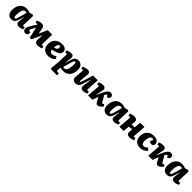

<svg xmlns="http://www.w3.org/2000/svg" viewBox="748 -2973 5641 5641"><g transform="rotate(45 3568.5 -152.5)"><path d="M587 -135Q586 -115 590.5 -103.5Q595 -92 613 -92Q624 -92 636.5 -95.5Q649 -99 658 -104L677 -34Q664 -24 639.5 -12.5Q615 -1 585.5 6.5Q556 14 526 14Q474 14 441.5 -14.5Q409 -43 417 -106L439 -284L428 -285L402 -190Q386 -134 366.5 -87.5Q347 -41 311.5 -13.5Q276 14 212 14Q124 14 79.5 -43Q35 -100 35 -193Q35 -292 68 -367.5Q101 -443 163 -486Q225 -529 314 -529Q364 -529 400 -519Q436 -509 454 -500L557 -527L600 -509ZM266 -82Q281 -82 292.5 -94Q304 -106 317.5 -145.5Q331 -185 353 -267L398 -436Q391 -440 376.5 -444Q362 -448 345 -448Q311 -448 287.5 -425Q264 -402 251 -363Q238 -324 232 -274.5Q226 -225 226 -173Q226 -116 237 -99Q248 -82 266 -82Z M1049 13H981L905 -321H900Q850 -238 822 -177Q796 -125 855 -111L886 -105Q890 -51 865 -17.5Q840 16 792 16Q754 16 726 -10Q698 -36 698 -86Q698 -127 717.5 -170.5Q737 -214 776 -276Q799 -312 822 -348.5Q845 -385 869 -423Q862 -431 850 -431Q843 -431 830.5 -427Q818 -423 800 -413L765 -485Q790 -501 833 -517Q876 -533 923 -533Q970 -533 1003 -514Q1036 -495 1046 -442L1080 -266H1084L1201 -518H1385L1374 -120Q1372 -88 1394 -88Q1403 -88 1413 -91Q1423 -94 1439 -101L1462 -24Q1450 -17 1425 -8Q1400 1 1367.5 7.5Q1335 14 1302 14Q1246 14 1213.5 -17Q1181 -48 1186 -109L1196 -297H1191Z M1793 -529Q1877 -529 1925.5 -494Q1974 -459 1974 -395Q1974 -355 1957.5 -324Q1941 -293 1897 -267.5Q1853 -242 1773 -220L1687 -196Q1694 -150 1721.5 -128Q1749 -106 1785 -106Q1817 -106 1852.5 -121Q1888 -136 1920 -160L1969 -86Q1937 -50 1896 -28Q1855 -6 1813 4Q1771 14 1736 14Q1664 14 1609 -13.5Q1554 -41 1522.5 -94Q1491 -147 1491 -225Q1491 -323 1528 -391Q1565 -459 1633 -494Q1701 -529 1793 -529ZM1804 -394Q1804 -423 1793.5 -435Q1783 -447 1767 -447Q1737 -447 1714 -411.5Q1691 -376 1684 -288L1729 -300Q1766 -311 1785 -330.5Q1804 -350 1804 -394Z M2095 -375Q2097 -404 2092 -414.5Q2087 -425 2072 -425Q2063 -425 2049 -421.5Q2035 -418 2026 -414L2007 -490Q2035 -504 2083 -516.5Q2131 -529 2176 -529Q2228 -529 2250 -496.5Q2272 -464 2265 -414L2239 -224L2250 -221L2283 -336Q2294 -375 2306.5 -409.5Q2319 -444 2338.5 -471Q2358 -498 2389.5 -513.5Q2421 -529 2471 -529Q2552 -529 2601.5 -474Q2651 -419 2651 -314Q2651 -251 2634.5 -192Q2618 -133 2582.5 -86.5Q2547 -40 2492 -13Q2437 14 2360 14Q2325 14 2294 7Q2263 0 2244 -9L2231 138L2333 157L2323 228L2080 225L2057 201L2083 -63ZM2420 -433Q2406 -433 2395.5 -423Q2385 -413 2372.5 -379Q2360 -345 2340 -274L2285 -79Q2310 -66 2338 -66Q2380 -66 2406.5 -105Q2433 -144 2445.5 -206.5Q2458 -269 2458 -339Q2458 -389 2449 -411Q2440 -433 2420 -433Z M2679 -483Q2697 -493 2727 -504Q2757 -515 2789.5 -522Q2822 -529 2848 -529Q2902 -529 2929.5 -501.5Q2957 -474 2951 -420L2925 -160Q2923 -137 2926 -127.5Q2929 -118 2942 -118Q2954 -118 2962 -135Q2970 -152 2984 -197L3082 -515H3279L3256 -121Q3255 -89 3276 -89Q3288 -89 3300.5 -93Q3313 -97 3323 -101L3343 -29Q3317 -12 3274.5 1Q3232 14 3196 14Q3139 14 3110 -17.5Q3081 -49 3090 -110L3127 -375L3117 -377L3042 -132Q3016 -49 2975 -17.5Q2934 14 2875 14Q2811 14 2776 -25Q2741 -64 2746 -132L2765 -389Q2766 -411 2759.5 -418.5Q2753 -426 2740 -426Q2723 -426 2700 -414Z M3548 -181 3557 -180Q3576 -230 3599 -281.5Q3622 -333 3638 -365Q3671 -438 3711 -483.5Q3751 -529 3810 -529Q3859 -529 3882 -502Q3905 -475 3905 -445Q3905 -416 3886 -391Q3867 -366 3826 -349L3809 -377Q3799 -394 3791 -402Q3783 -410 3773 -410Q3760 -410 3748 -394Q3736 -379 3716 -342Q3731 -322 3746.5 -297Q3762 -272 3781 -237Q3815 -176 3829.5 -152Q3844 -128 3863 -128Q3873 -128 3884 -135.5Q3895 -143 3906 -155L3950 -94Q3896 -33 3856.5 -9.5Q3817 14 3792 14Q3772 14 3757 5.5Q3742 -3 3725.5 -27Q3709 -51 3683 -100Q3671 -123 3660.5 -141.5Q3650 -160 3638 -181Q3620 -139 3602.5 -91Q3585 -43 3572 0H3391L3423 -392Q3426 -426 3401 -426Q3391 -426 3379 -422.5Q3367 -419 3355 -414L3334 -491Q3384 -515 3429.5 -522Q3475 -529 3502 -529Q3549 -529 3576.5 -498.5Q3604 -468 3593 -415Z M4545 -135Q4544 -115 4548.5 -103.5Q4553 -92 4571 -92Q4582 -92 4594.5 -95.5Q4607 -99 4616 -104L4635 -34Q4622 -24 4597.5 -12.5Q4573 -1 4543.5 6.5Q4514 14 4484 14Q4432 14 4399.5 -14.5Q4367 -43 4375 -106L4397 -284L4386 -285L4360 -190Q4344 -134 4324.5 -87.5Q4305 -41 4269.5 -13.5Q4234 14 4170 14Q4082 14 4037.5 -43Q3993 -100 3993 -193Q3993 -292 4026 -367.5Q4059 -443 4121 -486Q4183 -529 4272 -529Q4322 -529 4358 -519Q4394 -509 4412 -500L4515 -527L4558 -509ZM4224 -82Q4239 -82 4250.5 -94Q4262 -106 4275.5 -145.5Q4289 -185 4311 -267L4356 -436Q4349 -440 4334.5 -444Q4320 -448 4303 -448Q4269 -448 4245.5 -425Q4222 -402 4209 -363Q4196 -324 4190 -274.5Q4184 -225 4184 -173Q4184 -116 4195 -99Q4206 -82 4224 -82Z M5014 -213 4887 -195 4867 0H4693L4725 -394Q4728 -426 4704 -426Q4696 -426 4685 -422.5Q4674 -419 4658 -413L4635 -491Q4647 -498 4673.5 -507Q4700 -516 4733 -522.5Q4766 -529 4796 -529Q4847 -529 4881.5 -502.5Q4916 -476 4912 -422Q4909 -393 4905.5 -363.5Q4902 -334 4899 -304H5023L5043 -515H5219L5192 -121Q5191 -89 5213 -89Q5222 -89 5232.5 -92.5Q5243 -96 5259 -102L5283 -24Q5270 -18 5243.5 -9Q5217 0 5184.5 7Q5152 14 5121 14Q5065 14 5032 -16Q4999 -46 5004 -101Z M5610 -529Q5664 -529 5707.5 -512.5Q5751 -496 5776.5 -463.5Q5802 -431 5802 -384Q5802 -346 5778 -322Q5754 -298 5716 -298Q5691 -298 5664.5 -311Q5638 -324 5628 -350L5652 -382Q5674 -410 5660.5 -428.5Q5647 -447 5620 -447Q5580 -447 5556 -414.5Q5532 -382 5521 -332Q5510 -282 5510 -229Q5510 -169 5531 -134.5Q5552 -100 5604 -100Q5641 -100 5672.5 -120.5Q5704 -141 5730 -167L5788 -95Q5775 -79 5745.5 -53Q5716 -27 5668.5 -6.5Q5621 14 5554 14Q5487 14 5432 -13.5Q5377 -41 5344.5 -95Q5312 -149 5312 -226Q5312 -311 5344 -379.5Q5376 -448 5442 -488.5Q5508 -529 5610 -529Z M6050 -181 6059 -180Q6078 -230 6101 -281.5Q6124 -333 6140 -365Q6173 -438 6213 -483.5Q6253 -529 6312 -529Q6361 -529 6384 -502Q6407 -475 6407 -445Q6407 -416 6388 -391Q6369 -366 6328 -349L6311 -377Q6301 -394 6293 -402Q6285 -410 6275 -410Q6262 -410 6250 -394Q6238 -379 6218 -342Q6233 -322 6248.5 -297Q6264 -272 6283 -237Q6317 -176 6331.5 -152Q6346 -128 6365 -128Q6375 -128 6386 -135.5Q6397 -143 6408 -155L6452 -94Q6398 -33 6358.5 -9.5Q6319 14 6294 14Q6274 14 6259 5.5Q6244 -3 6227.5 -27Q6211 -51 6185 -100Q6173 -123 6162.5 -141.5Q6152 -160 6140 -181Q6122 -139 6104.5 -91Q6087 -43 6074 0H5893L5925 -392Q5928 -426 5903 -426Q5893 -426 5881 -422.5Q5869 -419 5857 -414L5836 -491Q5886 -515 5931.5 -522Q5977 -529 6004 -529Q6051 -529 6078.5 -498.5Q6106 -468 6095 -415Z M7047 -135Q7046 -115 7050.5 -103.5Q7055 -92 7073 -92Q7084 -92 7096.5 -95.5Q7109 -99 7118 -104L7137 -34Q7124 -24 7099.5 -12.5Q7075 -1 7045.5 6.5Q7016 14 6986 14Q6934 14 6901.5 -14.5Q6869 -43 6877 -106L6899 -284L6888 -285L6862 -190Q6846 -134 6826.5 -87.5Q6807 -41 6771.5 -13.5Q6736 14 6672 14Q6584 14 6539.5 -43Q6495 -100 6495 -193Q6495 -292 6528 -367.5Q6561 -443 6623 -486Q6685 -529 6774 -529Q6824 -529 6860 -519Q6896 -509 6914 -500L7017 -527L7060 -509ZM6726 -82Q6741 -82 6752.5 -94Q6764 -106 6777.5 -145.5Q6791 -185 6813 -267L6858 -436Q6851 -440 6836.5 -444Q6822 -448 6805 -448Q6771 -448 6747.5 -425Q6724 -402 6711 -363Q6698 -324 6692 -274.5Q6686 -225 6686 -173Q6686 -116 6697 -99Q6708 -82 6726 -82Z"/></g></svg>

Font: Literata 12pt ExtraBold
Style: Italic
Weight: 800
Italic angle: -2°
Designer: Latin by Veronika Burian and Jose Scaglione. Greek by Irene Vlachou. Cyrillic by Vera Evstafieva
Foundry: TypeTogether
Version: Version 3.002